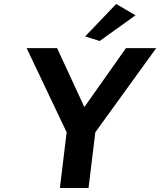

<svg xmlns="http://www.w3.org/2000/svg" viewBox="-20 -945 805 965"><path d="M408 -762 481 -739 661 -868 564 -925ZM765 -703H613L404 -407L267 -703H114L315 -280L281 0H425L459 -280Z"/></svg>

Font: Bluebird
Style: Obl
Weight: 400
Designer: Jasper
Foundry: Cannot Into Space Fonts
Version: Version 0.98